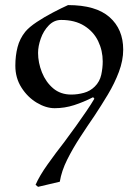

<svg xmlns="http://www.w3.org/2000/svg" viewBox="-20 -722 540 751"><path d="M213.9 -11.2 128.9 8.8 119.1 1Q134.3 -34.2 166.3 -79.1Q198.2 -124 231.9 -167Q231.9 -167 245.1 -185.1Q258.8 -203.1 278.3 -230.5Q297.9 -257.8 317.4 -286.4Q336.9 -314.9 349.1 -335.9L344.2 -341.8Q307.1 -322.8 270 -310.8Q232.9 -298.8 193.8 -298.8Q159.7 -298.8 123.8 -320.3Q87.9 -341.8 64 -379.4Q40 -417 40 -464.8Q40 -503.9 48.6 -537.4Q57.1 -570.8 79.1 -598.1Q94.2 -616.2 124 -636Q153.8 -655.8 187.5 -673.3Q221.2 -690.9 246.1 -702.1Q355 -702.1 408.4 -655Q461.9 -607.9 461.9 -527.8Q461.9 -485.8 445.1 -440.9Q428.2 -396 402.1 -352.5Q376 -309.1 350.1 -270Q323.2 -231 294.2 -186.5Q265.1 -142.1 242.9 -97.7Q220.7 -53.2 213.9 -11.2ZM351.1 -383.8Q370.1 -402.8 376 -429.4Q381.8 -456.1 381.8 -481.9Q381.8 -523.9 364 -561Q346.2 -598.1 309.6 -621.1Q272.9 -644 219.2 -644Q191.4 -644 170.7 -622.6Q149.9 -601.1 139.4 -571Q128.9 -541 128.9 -515.1Q128.9 -477.1 144 -439Q159.2 -400.9 188 -376.5Q216.8 -352.1 258.8 -352.1Q283.7 -352.1 308.3 -358.9Q333 -365.7 351.1 -383.8Z"/></svg>

Font: Aref Ruqaa
Style: Regular
Weight: 400
Designer: Abdullah Aref
Version: Version 1.002